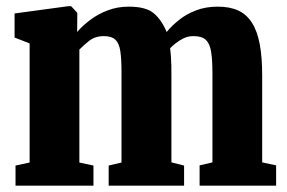

<svg xmlns="http://www.w3.org/2000/svg" viewBox="-20 -586 906 606"><path d="M29 0V-63.5L73.5 -73V-449L26 -467.5V-543.5L195.5 -566.5H204.5L224 -545.5L223.5 -485Q240.5 -505 264.8 -523.2Q289 -541.5 319.8 -553.2Q350.5 -565 386.5 -565Q440.5 -565 465.2 -544.2Q490 -523.5 506 -485Q522 -504.5 545 -523Q568 -541.5 598.5 -553.2Q629 -565 667.5 -565Q705.5 -565 732 -552.8Q758.5 -540.5 775.2 -514.2Q792 -488 799.8 -446.8Q807.5 -405.5 807.5 -347.5V-73.5L851.5 -64V0H610V-64L650.5 -73.5V-356Q650.5 -398 646.2 -423.5Q642 -449 629.2 -460.5Q616.5 -472 591 -472Q573.5 -472 559.2 -465Q545 -458 534.2 -449.2Q523.5 -440.5 517 -434Q518.5 -421.5 519.5 -407.8Q520.5 -394 520.8 -378.8Q521 -363.5 521 -347V-73.5L561 -63.5V0H323V-63.5L363.5 -73V-358Q363.5 -399.5 359.8 -424.5Q356 -449.5 344.2 -460.8Q332.5 -472 308 -472Q280.5 -472 262 -457.5Q243.5 -443 230.5 -429.5V-73L275 -63.5V0Z"/></svg>

Font: Merriweather 24pt SemiCondensed Black
Style: Regular
Weight: 900
Width: 4
Designer: Eben Sorkin
Foundry: Eben Sorkin
Version: Version 2.100